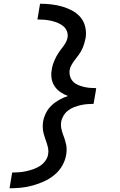

<svg xmlns="http://www.w3.org/2000/svg" viewBox="-20 -853 640 1026"><path d="M31 153 45 69Q64 69 82.5 67.5Q101 66 119.5 62Q138 58 157 51.5Q176 45 192.5 34.5Q209 24 221.5 7.5Q234 -9 237 -28Q240 -43 237.5 -57.5Q235 -72 230.5 -86Q226 -100 221 -114Q216 -128 212.5 -142Q209 -156 208.5 -171.5Q208 -187 210 -202Q214 -226 225.5 -249Q237 -272 255.5 -289.5Q274 -307 296.5 -319.5Q319 -332 343 -340Q322 -348 303.5 -360.5Q285 -373 272.5 -391Q260 -409 256 -432Q252 -455 256 -478Q258 -494 263 -509Q268 -524 275 -539Q282 -554 291 -568Q300 -582 310.5 -595Q321 -608 329.5 -622.5Q338 -637 341 -652Q344 -671 337 -687.5Q330 -704 316.5 -714.5Q303 -725 287 -731.5Q271 -738 253 -742Q235 -746 217 -747.5Q199 -749 180 -749L194 -833Q225 -833 255 -829.5Q285 -826 312.5 -818Q340 -810 365.5 -796.5Q391 -783 409.5 -761.5Q428 -740 435 -711Q442 -682 438 -652Q435 -637 430.5 -621.5Q426 -606 419 -591Q412 -576 402.5 -562.5Q393 -549 382.5 -536Q372 -523 363.5 -508.5Q355 -494 352 -478Q350 -461 354.5 -445Q359 -429 370 -417.5Q381 -406 396 -399.5Q411 -393 427 -389Q443 -385 460 -383.5Q477 -382 494 -382L491 -361L480 -298Q463 -298 445.5 -296.5Q428 -295 410.5 -291Q393 -287 376 -280.5Q359 -274 344 -262.5Q329 -251 319.5 -235Q310 -219 307 -202Q304 -183 308 -165Q312 -147 318 -130L319 -129Q323 -117 327 -105Q331 -93 333.5 -80.5Q336 -68 336 -54.5Q336 -41 334 -28Q329 4 312.5 32.5Q296 61 270.5 82Q245 103 215 116.5Q185 130 154 138.5Q123 147 92.5 150Q62 153 31 153Z"/></svg>

Font: Iosevka Curly Slab MdExObl
Style: Regular
Weight: 500
Width: 7
Italic angle: -9°
Monospace: yes
Designer: Belleve Invis
Foundry: Belleve Invis
Version: Version 11.1.0; ttfautohint (v1.8.3)